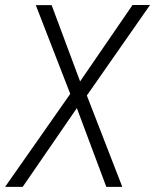

<svg xmlns="http://www.w3.org/2000/svg" viewBox="-36 -731 607 751"><path d="M166 -710.9 277.3 -412.6 482.4 -711.4H550.8L303.7 -357.4L442.4 0H379.9L264.6 -308.1L52.7 0H-16.1L238.8 -363.8L104 -710.9Z"/></svg>

Font: Roboto Condensed Light
Style: Italic
Weight: 300
Italic angle: -12°
Designer: Christian Robertson
Foundry: Google
Version: Version 3.0; 2020